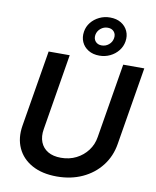

<svg xmlns="http://www.w3.org/2000/svg" viewBox="-105 -1075 945 1165"><g transform="rotate(10 367.5 -493.0)"><path d="M325.7 10.7Q235.4 10.7 172.9 -23.7Q110.4 -58.1 82.8 -118.7Q55.2 -179.2 67.9 -256.8L146 -727.5H275.9L198.7 -258.8Q190.9 -212.9 204.6 -178.2Q218.3 -143.6 250.5 -124.5Q282.7 -105.5 331.1 -105.5Q382.8 -105.5 424.8 -126.7Q466.8 -147.9 494.4 -184.6Q522 -221.2 529.3 -267.6L605.5 -727.5H735.4L656.2 -248Q643.6 -170.4 598.1 -112.1Q552.7 -53.7 482.7 -21.5Q412.6 10.7 325.7 10.7ZM452.6 -756.3Q413.1 -756.3 384.8 -773.7Q356.4 -791 343.5 -820.1Q330.6 -849.1 336.4 -884.3Q341.3 -915.5 361.3 -940.7Q381.3 -965.8 411.9 -980.7Q442.4 -995.6 478 -995.6Q518.1 -995.6 546.1 -978.5Q574.2 -961.4 587.4 -932.4Q600.6 -903.3 594.7 -868.2Q589.4 -836.4 569.1 -811Q548.8 -785.6 518.6 -771Q488.3 -756.3 452.6 -756.3ZM456.1 -819.8Q480.5 -819.8 499.5 -835.4Q518.6 -851.1 522.9 -875.5Q527.3 -899.4 513.7 -915.8Q500 -932.1 475.1 -932.1Q450.2 -932.1 431.2 -916.3Q412.1 -900.4 407.7 -876.5Q403.8 -852.1 417.5 -835.9Q431.2 -819.8 456.1 -819.8Z"/></g></svg>

Font: Inter 17pt SemiBold
Style: Italic
Weight: 600
Italic angle: -9.3988°
Version: Version 4.001;git-66647c0bb